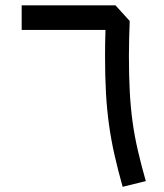

<svg xmlns="http://www.w3.org/2000/svg" viewBox="-20 -702 616 722"><path d="M61.5 -589.4H376.7Q375.7 -564.9 375.4 -539.7Q375 -514.4 375 -491.7Q375 -414.8 378.5 -352.1Q382.1 -289.3 389.9 -233Q397.7 -176.8 410.4 -120.4Q423.1 -64 441.2 0.5L528.3 -21Q510.5 -83.3 498.2 -137Q485.8 -190.7 478.5 -243.9Q471.2 -297.1 468 -356.9Q464.8 -416.7 464.8 -491.7Q464.8 -528.1 465.7 -559.6Q466.6 -591.1 467.8 -623L414.3 -681.9H61.5Z"/></svg>

Font: Estedad-FD-VF Thin
Style: Regular
Weight: 100
Designer: Amin Abedi
Version: Version 5.0